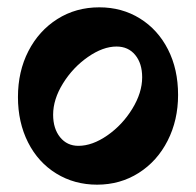

<svg xmlns="http://www.w3.org/2000/svg" viewBox="-20 -492 535 524"><path d="M29 -227Q29 -297 57.5 -352.5Q86 -408 136.5 -440Q187 -472 251 -472Q313 -472 362 -441.5Q411 -411 438.5 -357Q466 -303 466 -233Q466 -164 437.5 -108Q409 -52 358.5 -20Q308 12 245 12Q183 12 133.5 -18.5Q84 -49 56.5 -103.5Q29 -158 29 -227ZM368 -281Q368 -319 349 -342Q330 -365 298 -365Q261 -365 220 -336.5Q179 -308 152 -264.5Q125 -221 125 -179Q125 -141 144 -117.5Q163 -94 194 -94Q232 -94 273 -122.5Q314 -151 341 -195Q368 -239 368 -281Z"/></svg>

Font: Alegreya
Style: Bold
Weight: 700
Designer: Juan Pablo del Peral
Foundry: Huerta Tipografica
Version: Version 2.008; ttfautohint (v1.8)